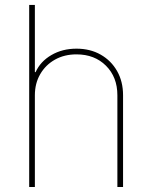

<svg xmlns="http://www.w3.org/2000/svg" viewBox="-20 -747 608 767"><path d="M119.3 -366.5V0H96.6V-727.3H119.3V-458.8H122.2Q141.3 -501.4 185.2 -527Q229 -552.6 285.5 -552.6Q340.2 -552.6 382.1 -528.8Q424 -505 447.8 -463.1Q471.6 -421.2 471.6 -366.5V0H448.9V-366.5Q448.9 -438.9 403.4 -484.4Q358 -529.8 285.5 -529.8Q237.2 -529.8 199.8 -508.9Q162.3 -487.9 140.8 -451Q119.3 -414.1 119.3 -366.5Z"/></svg>

Font: Inter UI Thin
Style: Regular
Weight: 100
Designer: Rasmus Andersson
Foundry: rsms
Version: 3.2;8d6f07862